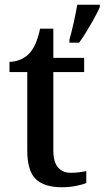

<svg xmlns="http://www.w3.org/2000/svg" viewBox="-20 -780 441 810"><path d="M241 10Q167 10 131 -24.5Q95 -59 95 -146V-476H20V-519Q41 -519 64 -528Q87 -537 103 -554Q134 -586 149 -659H205V-536H335V-476H205V-146Q205 -97 224.5 -74Q244 -51 279 -51Q297 -51 313 -53Q329 -55 344 -58V-8Q331 -2 302 4Q273 10 241 10ZM273 -613Q282 -645 291 -685Q300 -725 306 -760H401V-750Q392 -729 377 -702Q362 -675 345.5 -648Q329 -621 314 -600H273Z"/></svg>

Font: Noto Serif NP Hmong Medium
Style: Regular
Weight: 500
Designer: Dalton Maag Ltd
Foundry: Dalton Maag Ltd
Version: Version 1.001; ttfautohint (v1.8.4.7-5d5b)